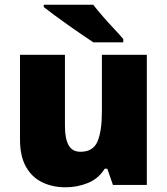

<svg xmlns="http://www.w3.org/2000/svg" viewBox="-20 -786 710 816"><path d="M604 -553V0H460L436 -69H425Q399 -27 354 -8.5Q309 10 258 10Q204 10 160 -11Q116 -32 90.5 -77Q65 -122 65 -193V-553H256V-251Q256 -197 271.5 -169Q287 -141 322 -141Q376 -141 394.5 -185Q413 -229 413 -311V-553ZM376 -766Q393 -744 416.5 -717Q440 -690 464 -664.5Q488 -639 504 -620V-606H377Q357 -619 328.5 -638.5Q300 -658 269.5 -679.5Q239 -701 211.5 -721.5Q184 -742 166 -756V-766Z"/></svg>

Font: Noto Sans Thaana Black
Style: Regular
Weight: 900
Designer: David Williams
Foundry: Google Inc.
Version: Version 3.001; ttfautohint (v1.8.4.7-5d5b)